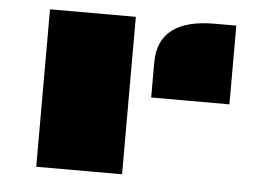

<svg xmlns="http://www.w3.org/2000/svg" viewBox="-42 -551 834 605"><g transform="rotate(5 375.0 -249.0)"><path d="M434.6 -359.4Q434.6 -498 613.8 -498H682.1V-249H434.6ZM92.8 -498H364.3V0H92.8Z"/></g></svg>

Font: Plaster
Style: Regular
Weight: 400
Designer: Eben Sorkin
Foundry: Eben Sorkin
Version: Version 1.007